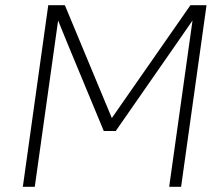

<svg xmlns="http://www.w3.org/2000/svg" viewBox="-20 -720 850 740"><path d="M241 -550 204 -641 114 0H68L166 -700H230L411 -265L714 -700H776L678 0H632L722 -641L659 -550L426 -215H380Z"/></svg>

Font: Retni Sans Light
Style: Italic
Weight: 300
Italic angle: -8°
Designer: Vitaly Kuzmin
Foundry: ParaType Ltd.
Version: Version 1.00;June 10, 2019;FontCreator 11.5.0.2425 64-bit; t